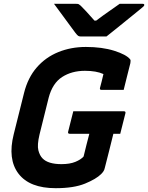

<svg xmlns="http://www.w3.org/2000/svg" viewBox="-20 -966 776 1006"><path d="M364 -383H629Q640 -383 637 -372L610 -265H574Q562 -217 551.5 -174.5Q541 -132 529 -86Q527 -76 522 -68.5Q517 -61 510 -54Q484 -28 425.5 -4Q367 20 272 20Q135 20 77 -56Q19 -132 52 -263L106 -479Q126 -559 172.5 -612.5Q219 -666 285.5 -693Q352 -720 430 -720Q515 -720 578.5 -700Q642 -680 662 -655Q666 -650 663 -635Q656 -605 646 -567.5Q636 -530 628 -495H512Q501 -495 504 -506Q508 -522 512.5 -538.5Q517 -555 522 -578Q485 -595 425 -595Q356 -595 305.5 -562.5Q255 -530 235 -454L187 -261Q174 -206 181 -178.5Q188 -151 203 -136Q232 -106 302 -106Q346 -106 375 -118Q404 -130 418 -146Q426 -179 433 -207Q440 -235 448 -265H346Q334 -265 337 -276Q344 -303 350.5 -329.5Q357 -356 364 -383ZM538 -775H402Q395 -775 390 -778Q385 -781 375 -794Q367 -805 348 -830.5Q329 -856 306.5 -887Q284 -918 263 -946H378Q389 -946 392.5 -944Q396 -942 403 -936Q414 -925 431.5 -906.5Q449 -888 475 -858Q478 -858 484 -858Q521 -886 551.5 -907Q582 -928 607 -946H727Q737 -946 736 -939Q735 -935 730.5 -931Q726 -927 709 -913Q688 -896 656 -870Q624 -844 592.5 -818.5Q561 -793 538 -775Z"/></svg>

Font: Recursive Sn Lnr St
Style: Bold Italic
Weight: 700
Italic angle: -15°
Version: Version 1.079;hotconv 1.0.112;makeotfexe 2.5.65598; ttfautoh